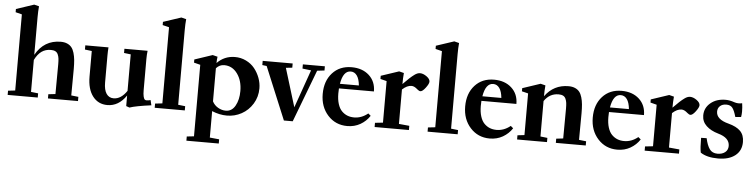

<svg xmlns="http://www.w3.org/2000/svg" viewBox="-52 -1001 5951 1511"><g transform="rotate(5 2923.0 -245.0)"><path d="M18.6 0V-33.2L74.7 -39.6V-641.1L24.4 -653.8V-679.2L165 -726.1L203.6 -716.3Q199.7 -676.3 199.7 -629.4V-332.5Q267.1 -453.1 398.9 -453.1Q428.2 -453.1 449.7 -443.8Q471.2 -434.6 484.4 -418.2Q497.6 -401.9 505.4 -375.5Q513.2 -349.1 516.1 -319.6Q519 -290 519 -249.5Q519 -107.9 517.6 -39.6L574.2 -33.2V0H336.9V-33.2L392.6 -39.6Q394 -269.5 394 -275.9Q394 -303.2 391.8 -320.6Q389.6 -337.9 382.8 -353Q376 -368.2 362.3 -375.2Q348.6 -382.3 326.7 -382.3Q284.7 -382.3 253.9 -360.6Q223.1 -338.9 199.7 -292V-39.6L256.3 -33.2V0Z M806.6 11.2Q733.9 11.2 690.9 -44.9Q647.9 -101.1 647.9 -200.2V-401.9L593.3 -408.7V-441.9H776.4Q773.9 -407.7 773.9 -377V-163.1Q773.9 -106 794.2 -75.9Q814.5 -45.9 851.1 -45.9Q909.7 -45.9 955.6 -113.8V-402.3L902.3 -408.7V-441.9H1085.4Q1081.5 -410.6 1081.5 -377V-131.3Q1081.5 -99.1 1085.9 -81.1Q1090.3 -63 1095.9 -57.9Q1101.6 -52.7 1109.9 -52.7Q1128.4 -52.7 1142.6 -57.6L1152.3 -17.1Q1030.3 -1 981.9 15.6L955.6 6.3V-77.1Q895.5 11.2 806.6 11.2Z M1180.2 0V-33.2L1237.3 -39.6V-641.1L1186 -653.8V-679.2L1327.6 -726.1L1366.2 -716.3Q1362.3 -676.3 1362.3 -629.4V-39.6L1418 -33.2V0Z M1451.2 236.3V203.1L1507.8 196.8V-368.2L1457.5 -380.9V-405.8L1598.6 -453.1L1637.7 -443.4Q1634.3 -418.5 1633.8 -393.1Q1690.9 -452.1 1773.4 -453.1Q1821.8 -453.6 1863 -433.3Q1904.3 -413.1 1930.9 -379.9Q1957.5 -346.7 1972.7 -305.9Q1987.8 -265.1 1987.8 -223.6Q1987.8 -156.2 1954.1 -101.6Q1920.4 -46.9 1866.5 -17.6Q1812.5 11.7 1751.5 11.7Q1691.9 11.7 1632.8 -13.2V195.8L1707 203.1V236.3ZM1696.3 -381.8Q1659.7 -381.8 1632.8 -352.1V-90.3Q1647.9 -60.5 1677.5 -43.2Q1707 -25.9 1738.8 -25.9Q1787.1 -25.9 1813.7 -73.5Q1840.3 -121.1 1840.3 -189.9Q1840.3 -272 1800.3 -326.9Q1760.3 -381.8 1696.3 -381.8Z M2201.7 11.2 2029.3 -404.3 1994.6 -408.7V-441.9H2231.4V-408.7L2181.2 -403.3L2274.4 -99.6L2380.4 -400.4L2312 -408.7V-441.9H2485.8V-408.7L2428.2 -401.9L2271.5 11.2Z M2701.7 11.2Q2608.9 11.2 2548.3 -55.4Q2487.8 -122.1 2487.8 -224.1Q2487.8 -326.7 2545.2 -389.9Q2602.5 -453.1 2696.8 -453.1Q2782.2 -453.1 2835 -405Q2887.7 -356.9 2887.7 -278.3H2611.3Q2609.9 -258.8 2609.9 -238.3Q2609.9 -190.9 2621.1 -155.5Q2632.3 -120.1 2652.1 -100.1Q2671.9 -80.1 2696 -70.6Q2720.2 -61 2749.5 -61Q2808.6 -61 2858.9 -102.1L2878.9 -85Q2850.6 -41.5 2804.7 -15.1Q2758.8 11.2 2701.7 11.2ZM2692.4 -418.9Q2633.3 -418.9 2615.7 -314.9H2765.6Q2760.7 -366.2 2741.7 -392.6Q2722.7 -418.9 2692.4 -418.9Z M2917.5 0V-33.2L2980 -40V-368.2L2930.2 -380.9V-405.8L3071.8 -453.1L3109.9 -443.4Q3106 -401.9 3106 -356Q3160.6 -412.6 3193.4 -436Q3216.3 -453.1 3237.3 -453.1Q3262.2 -453.1 3289.3 -433.6Q3316.4 -414.1 3316.4 -393.1Q3316.4 -376 3292.2 -344Q3268.1 -312 3251.5 -312Q3241.2 -312 3227.1 -324.2Q3201.2 -347.7 3179.2 -347.7Q3143.6 -347.7 3106 -313V-41L3188.5 -33.2V0Z M3335.9 0V-33.2L3393.1 -39.6V-641.1L3341.8 -653.8V-679.2L3483.4 -726.1L3522 -716.3Q3518.1 -676.3 3518.1 -629.4V-39.6L3573.7 -33.2V0Z M3827.1 11.2Q3734.4 11.2 3673.8 -55.4Q3613.3 -122.1 3613.3 -224.1Q3613.3 -326.7 3670.7 -389.9Q3728 -453.1 3822.3 -453.1Q3907.7 -453.1 3960.4 -405Q4013.2 -356.9 4013.2 -278.3H3736.8Q3735.4 -258.8 3735.4 -238.3Q3735.4 -190.9 3746.6 -155.5Q3757.8 -120.1 3777.6 -100.1Q3797.4 -80.1 3821.5 -70.6Q3845.7 -61 3875 -61Q3934.1 -61 3984.4 -102.1L4004.4 -85Q3976.1 -41.5 3930.2 -15.1Q3884.3 11.2 3827.1 11.2ZM3817.9 -418.9Q3758.8 -418.9 3741.2 -314.9H3891.1Q3886.2 -366.2 3867.2 -392.6Q3848.1 -418.9 3817.9 -418.9Z M4043 0V-33.2L4097.7 -39.6V-368.7L4047.9 -380.9V-405.8L4189.5 -453.1L4228 -443.4Q4224.1 -401.9 4224.1 -357.4Q4293.5 -453.1 4410.2 -453.1Q4439.9 -453.1 4461.4 -443.8Q4482.9 -434.6 4496.1 -418.2Q4509.3 -401.9 4517.1 -375.2Q4524.9 -348.6 4527.6 -319.3Q4530.3 -290 4530.3 -249.5Q4530.3 -107.9 4528.8 -39.6L4585.4 -33.2V0H4349.1V-33.2L4403.8 -39.6Q4405.3 -153.8 4405.3 -275.9Q4405.3 -303.2 4403.1 -320.6Q4400.9 -337.9 4394 -353Q4387.2 -368.2 4373.5 -375.2Q4359.9 -382.3 4337.9 -382.3Q4266.6 -382.3 4224.1 -319.3V-39.6L4279.3 -33.2V0Z M4835 11.2Q4742.2 11.2 4681.6 -55.4Q4621.1 -122.1 4621.1 -224.1Q4621.1 -326.7 4678.5 -389.9Q4735.8 -453.1 4830.1 -453.1Q4915.5 -453.1 4968.3 -405Q5021 -356.9 5021 -278.3H4744.6Q4743.2 -258.8 4743.2 -238.3Q4743.2 -190.9 4754.4 -155.5Q4765.6 -120.1 4785.4 -100.1Q4805.2 -80.1 4829.3 -70.6Q4853.5 -61 4882.8 -61Q4941.9 -61 4992.2 -102.1L5012.2 -85Q4983.9 -41.5 4938 -15.1Q4892.1 11.2 4835 11.2ZM4825.7 -418.9Q4766.6 -418.9 4749 -314.9H4898.9Q4894 -366.2 4875 -392.6Q4856 -418.9 4825.7 -418.9Z M5050.8 0V-33.2L5113.3 -40V-368.2L5063.5 -380.9V-405.8L5205.1 -453.1L5243.2 -443.4Q5239.3 -401.9 5239.3 -356Q5293.9 -412.6 5326.7 -436Q5349.6 -453.1 5370.6 -453.1Q5395.5 -453.1 5422.6 -433.6Q5449.7 -414.1 5449.7 -393.1Q5449.7 -376 5425.5 -344Q5401.4 -312 5384.8 -312Q5374.5 -312 5360.4 -324.2Q5334.5 -347.7 5312.5 -347.7Q5276.9 -347.7 5239.3 -313V-41L5321.8 -33.2V0Z M5630.9 11.2Q5542.5 11.2 5492.2 -22.9Q5484.4 -56.6 5484.4 -139.2L5528.3 -140.1Q5540 -84.5 5561 -55.2Q5582 -25.9 5623.5 -25.9Q5660.6 -25.9 5683.6 -44.2Q5706.5 -62.5 5706.5 -94.2Q5706.5 -158.7 5615.7 -184.1Q5557.1 -200.7 5521.5 -234.1Q5485.8 -267.6 5485.8 -316.4Q5485.8 -376 5532.2 -415Q5578.6 -454.1 5650.9 -454.1Q5683.6 -454.1 5719.2 -441.4Q5750.5 -430.7 5782.7 -438.5Q5787.6 -406.2 5787.6 -372.6Q5787.6 -350.6 5783.7 -329.6L5738.3 -326.2Q5724.6 -375.5 5708.7 -396.2Q5692.9 -417 5659.7 -417Q5629.4 -417 5610.6 -400.4Q5591.8 -383.8 5591.8 -356.4Q5591.8 -294.4 5689 -269.5Q5752.9 -252.9 5784.2 -221.2Q5815.4 -189.5 5815.4 -134.8Q5815.4 -66.4 5766.1 -27.6Q5716.8 11.2 5630.9 11.2Z"/></g></svg>

Font: Elstob 10pt
Style: Bold
Weight: 700
Designer: Peter S. Baker
Version: Version 1.015